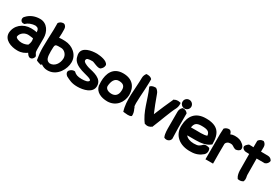

<svg xmlns="http://www.w3.org/2000/svg" viewBox="75 -1679 4013 2748"><g transform="rotate(30 2081.5 -304.5)"><path d="M1 -147C1 -36 124 11 231 11C305 11 344 -13 384 -39C393 -22 413 9 442 12C467 14 483 -3 491 -15C499 -26 507 -39 501 -56L500 -57C481 -95 473 -82 471 -143V-331C471 -433 411 -545 291 -545C200 -545 129 -510 82 -458C57 -437 56 -395 85 -375C97 -367 112 -366 130 -368L136 -373C167 -402 215 -427 285 -428C327 -421 339 -402 343 -354C312 -362 274 -364 246 -364C112 -364 8 -274 1 -149ZM128 -161C136 -222 203 -273 278 -261H280C299 -260 316 -255 340 -253C351 -215 346 -181 328 -142C306 -128 268 -116 229 -116C180 -116 129 -137 128 -161Z M526 -210C526 -140 534 -75 544 -20L547 -7L559 -1C576 6 591 12 605 15L631 22L634 3C655 19 681 33 713 39C869 62 966 -70 986 -187C988 -201 990 -215 990 -229C992 -358 879 -444 759 -449C725 -450 692 -452 659 -446C663 -492 664 -550 662 -592C661 -621 646 -651 616 -658H612C577 -658 551 -642 535 -617V-609C535 -609 536 -546 535 -507C532 -392 526 -321 526 -210ZM653 -222C656 -341 648 -336 755 -336C814 -336 864 -281 862 -219C859 -133 803 -59 725 -61C663 -72 653 -124 653 -222Z M1011 -389C1011 -377 1013 -364 1017 -350C1030 -265 1107 -227 1177 -203C1243 -180 1344 -167 1348 -135C1340 -104 1287 -96 1232 -96C1168 -96 1131 -111 1105 -137L1098 -143L1088 -144C1060 -146 1032 -130 1014 -108L1012 -106C992 -76 1013 -43 1036 -26C1096 4 1139 30 1234 30C1331 30 1476 -2 1476 -118C1476 -243 1332 -266 1242 -288C1201 -300 1143 -325 1143 -352C1143 -391 1175 -395 1244 -395C1265 -395 1352 -344 1389 -361L1392 -362L1394 -364C1415 -380 1435 -405 1435 -439V-444C1414 -505 1302 -518 1246 -521H1244C1151 -521 1011 -497 1011 -389Z M1492 -203C1492 -182 1493 -161 1495 -139V-137C1513 -44 1605 -2 1713 -2C1857 -5 1935 -120 1939 -237C1939 -373 1864 -465 1711 -465C1545 -465 1492 -338 1492 -203ZM1606 -196C1611 -271 1638 -341 1710 -341C1783 -341 1813 -311 1813 -250C1813 -245 1812 -240 1812 -235V-234C1810 -170 1775 -126 1710 -126C1654 -126 1606 -151 1606 -196Z M1972 -542C1972 -365 1929 -149 1986 14L1992 12L2007 14C2025 15 2087 27 2118 6L2121 1L2122 6C2126 -38 2113 -77 2099 -103L2094 -123L2088 -125C2068 -166 2097 -409 2097 -531V-591C2084 -610 2055 -622 2022 -622H2002C1985 -602 1972 -573 1972 -542Z M2126 -484 2131 -475C2203 -317 2229 -127 2340 10L2344 7C2386 25 2431 7 2449 -11L2451 -7C2498 -117 2573 -332 2617 -410C2635 -446 2636 -486 2631 -513L2628 -509L2613 -513C2579 -521 2546 -513 2526 -500L2523 -504C2475 -401 2427 -289 2381 -177C2347 -256 2308 -356 2275 -449C2267 -476 2247 -504 2220 -520H2205C2174 -520 2147 -509 2133 -495Z M2646 -538C2646 -499 2679 -466 2719 -466C2759 -466 2792 -498 2792 -537C2792 -577 2759 -610 2718 -610C2678 -610 2646 -578 2646 -538ZM2656 -138C2656 -88 2655 -17 2674 28L2677 37L2686 42C2727 61 2776 39 2785 -2L2786 -4V-7C2786 -61 2781 -129 2781 -178V-421C2766 -444 2740 -460 2706 -460H2696L2688 -453C2668 -435 2656 -406 2656 -376Z M2804 -243C2791 -77 2919 34 3110 24C3190 24 3249 -5 3294 -44C3324 -72 3330 -115 3313 -147L3309 -155C3282 -164 3251 -171 3222 -159L3218 -156C3175 -117 3164 -99 3083 -99C3018 -99 2969 -121 2946 -154H3081C3178 -154 3256 -169 3313 -214L3322 -221V-231C3322 -410 3255 -499 3059 -499C2884 -499 2811 -391 2804 -243ZM2935 -279C2946 -345 2970 -375 3060 -375C3153 -375 3193 -357 3198 -293C3175 -284 3142 -279 3099 -279C3047 -279 2990 -281 2935 -279Z M3343 13 3369 12C3394 11 3416 12 3443 12H3468V-13C3468 -114 3465 -214 3468 -312C3474 -343 3501 -363 3539 -363C3593 -363 3585 -343 3636 -325L3640 -324H3644C3672 -324 3695 -337 3712 -354C3729 -396 3700 -427 3683 -441C3640 -479 3601 -489 3540 -489C3514 -488 3493 -484 3471 -474C3468 -495 3458 -515 3440 -526L3436 -529C3400 -535 3370 -519 3354 -503L3347 -495V-485C3347 -460 3343 -435 3343 -408Z M3736 -443C3709 -407 3752 -371 3788 -368C3809 -367 3827 -366 3847 -366C3847 -274 3849 -180 3849 -90V-89C3852 -43 3861 -8 3878 16L3884 26L3895 28C3919 32 3942 29 3963 18L3972 14L3976 4C3992 -36 3974 -69 3974 -92C3974 -180 3972 -271 3972 -363C4015 -362 4059 -363 4101 -363H4107C4138 -375 4159 -399 4163 -433L4159 -440C4147 -465 4119 -479 4090 -479C4052 -479 4016 -480 3977 -480C3978 -504 3978 -530 3978 -556C3978 -586 3963 -613 3941 -626L3935 -630H3928C3893 -630 3868 -611 3853 -588V-580C3853 -544 3853 -514 3852 -480C3832 -481 3810 -483 3785 -482H3778C3761 -470 3749 -460 3736 -443Z"/></g></svg>

Font: Snowfall
Style: Blk
Weight: 900
Designer: Jasper
Foundry: Cannot Into Space Fonts
Version: Version 0.9